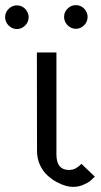

<svg xmlns="http://www.w3.org/2000/svg" viewBox="-78 -729 394 749"><path d="M65.9 -524.4 66.4 -141.1C66.4 -120.6 70.3 -101.6 78.1 -85C85.9 -68.4 95.7 -55.2 106.9 -44.9C118.2 -34.7 130.4 -25.4 143.6 -18.6C156.7 -11.7 168.5 -6.8 179.2 -3.9C189.9 -1 199.2 0 207 0C220.7 0 233.4 -2.4 245.1 -7.3C256.8 -12.2 265.1 -16.6 270.5 -20.5C275.9 -24.4 282.7 -31.2 292 -40L239.7 -89.8L232.4 -83L224.6 -77.1L215.8 -71.3L205.1 -67.4L191.9 -65.9C158.7 -65.9 142.1 -85.9 142.1 -126V-524.4ZM171.9 -663.1C171.9 -660.6 172.4 -657.7 172.9 -653.8C175.3 -643.1 180.7 -634.3 189 -627.4C197.3 -620.6 207 -616.7 217.8 -616.7C230 -616.7 240.7 -621.1 250 -630.4C259.3 -639.6 263.7 -650.4 263.7 -663.1C263.7 -667 263.2 -669.9 262.7 -672.4C260.3 -682.6 254.9 -691.9 246.6 -698.7C238.3 -705.6 228.5 -709 217.8 -709C205.6 -709 194.8 -704.6 185.5 -695.3C176.3 -686 171.9 -675.3 171.9 -663.1ZM-58.1 -662.1C-58.1 -657.7 -57.6 -654.8 -57.1 -652.8C-54.7 -642.1 -49.3 -633.3 -41 -626.5C-32.7 -619.6 -22.9 -615.7 -12.2 -615.7C0 -615.7 10.7 -620.1 20 -629.4C29.3 -638.7 33.7 -649.4 33.7 -662.1C33.7 -666 33.2 -668.9 32.7 -671.4C30.3 -681.6 24.9 -690.9 16.6 -697.8C8.3 -704.6 -1.5 -708 -12.2 -708C-24.4 -708 -35.2 -703.6 -44.4 -694.3C-53.7 -685.1 -58.1 -674.3 -58.1 -662.1Z"/></svg>

Font: Tuffy
Style: Regular
Weight: 500
Designer: Thatcher Ulrich, Karoly Barta and Michael Everson
Version: Version 001.270